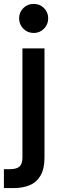

<svg xmlns="http://www.w3.org/2000/svg" viewBox="-54 -744 307 984"><path d="M-34 220V123H-3Q31 123 46 109.5Q61 96 61 63V-496H174V63Q174 121 154 155.5Q134 190 98.5 205Q63 220 15 220ZM119 -575Q87 -575 65.5 -597Q44 -619 44 -650Q44 -681 65.5 -702.5Q87 -724 119 -724Q150 -724 171.5 -702.5Q193 -681 193 -650Q193 -619 171.5 -597Q150 -575 119 -575Z"/></svg>

Font: Rethink Sans SemiBold
Style: Regular
Weight: 600
Designer: The Rethink Sans project authors (Hans Thiessen). DM Sans designed by Colophon Foundry.
Foundry: Rethink Communications LLC
Version: Version 1.001